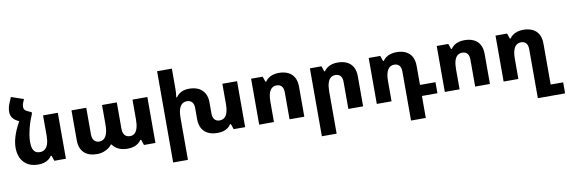

<svg xmlns="http://www.w3.org/2000/svg" viewBox="-65 -1296 6127 2074"><g transform="rotate(-10 2999.0 -259.5)"><path d="M139 -488 288 -560V-543Q274 -512 261 -475Q248 -438 238 -398.5Q228 -359 221.5 -319.5Q215 -280 215 -244Q215 -199 225.5 -171Q236 -143 255.5 -131Q275 -119 302 -119Q335 -119 357.5 -137.5Q380 -156 391.5 -192Q403 -228 403 -281V-504H565V0H438L418 -59H409Q396 -38 374.5 -22Q353 -6 324.5 2Q296 10 261 10Q163 10 106.5 -49Q50 -108 50 -213Q50 -251 58.5 -289Q67 -327 80.5 -363.5Q94 -400 109.5 -431.5Q125 -463 139 -488ZM288 -560 142 -485 119 -497Q85 -514 67 -541.5Q49 -569 49 -602Q49 -628 53.5 -649Q58 -670 66 -689L95 -760L231 -714L215 -676Q211 -667 208.5 -655.5Q206 -644 206 -632Q206 -611 216 -598.5Q226 -586 260 -572Z M908 9Q814 9 764.5 -39Q715 -87 715 -176V-504H877V-212Q877 -168 897.5 -144Q918 -120 953 -120Q1001 -120 1025.5 -162.5Q1050 -205 1050 -286V-504H1212V-212Q1212 -183 1221.5 -162Q1231 -141 1249 -130.5Q1267 -120 1290 -120Q1321 -120 1342 -139Q1363 -158 1373.5 -195Q1384 -232 1384 -286V-504H1547V0H1421L1401 -61H1392Q1378 -39 1356.5 -23.5Q1335 -8 1307 0.5Q1279 9 1244 9Q1186 9 1144.5 -10Q1103 -29 1077 -66H1069Q1047 -34 1002 -12.5Q957 9 908 9Z M2370 -504H2531V0H2405L2385 -59H2376Q2363 -38 2341.5 -22Q2320 -6 2291.5 2Q2263 10 2227 10Q2166 10 2123 -11.5Q2080 -33 2057.5 -74.5Q2035 -116 2035 -175V-296Q2035 -339 2015.5 -362Q1996 -385 1959 -385Q1910 -385 1885.5 -343.5Q1861 -302 1861 -222V241H1699V-760H1861V-542Q1861 -518 1859.5 -493Q1858 -468 1854 -445H1862Q1877 -467 1896.5 -482Q1916 -497 1943 -505.5Q1970 -514 2005 -514Q2066 -514 2109 -492.5Q2152 -471 2175 -430Q2198 -389 2198 -330V-208Q2198 -166 2217.5 -142.5Q2237 -119 2273 -119Q2322 -119 2346 -160.5Q2370 -202 2370 -281Z M2685 0V-504H2812L2832 -445H2840Q2855 -467 2876 -482Q2897 -497 2925.5 -505.5Q2954 -514 2989 -514Q3050 -514 3093 -492.5Q3136 -471 3158 -430Q3180 -389 3180 -330V0H3018V-296Q3018 -339 2999 -362Q2980 -385 2943 -385Q2911 -385 2889.5 -366.5Q2868 -348 2857.5 -311.5Q2847 -275 2847 -222V0Z M3330 241V-504H3457L3477 -445H3485Q3500 -467 3521 -482Q3542 -497 3570.5 -505.5Q3599 -514 3634 -514Q3695 -514 3738 -492.5Q3781 -471 3803 -430Q3825 -389 3825 -330V0H3663V-296Q3663 -339 3644 -362Q3625 -385 3588 -385Q3556 -385 3534.5 -366.5Q3513 -348 3502.5 -311.5Q3492 -275 3492 -222V241Z M4308 241V-296Q4308 -339 4289 -362Q4270 -385 4233 -385Q4185 -385 4161 -343.5Q4137 -302 4137 -222V0H3975V-504H4102L4122 -445H4130Q4145 -467 4166.5 -482Q4188 -497 4216.5 -505.5Q4245 -514 4279 -514Q4340 -514 4383 -492.5Q4426 -471 4448 -430Q4470 -389 4470 -330V-121H4640V0H4470V241Z M4721 0V-504H4848L4868 -445H4876Q4891 -467 4912 -482Q4933 -497 4961.5 -505.5Q4990 -514 5025 -514Q5086 -514 5129 -492.5Q5172 -471 5194 -430Q5216 -389 5216 -330V0H5054V-296Q5054 -339 5035 -362Q5016 -385 4979 -385Q4947 -385 4925.5 -366.5Q4904 -348 4893.5 -311.5Q4883 -275 4883 -222V0Z M5699 241V-296Q5699 -339 5680 -362Q5661 -385 5625 -385Q5576 -385 5552 -343.5Q5528 -302 5528 -222V0H5366V-504H5493L5513 -445H5521Q5536 -467 5557.5 -482Q5579 -497 5607.5 -505.5Q5636 -514 5670 -514Q5731 -514 5774 -492.5Q5817 -471 5839 -430Q5861 -389 5861 -330V120H5998V241Z"/></g></svg>

Font: Noto Sans Armenian ExtraBold
Style: Regular
Weight: 800
Version: Version 2.007